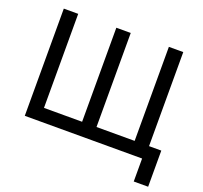

<svg xmlns="http://www.w3.org/2000/svg" viewBox="-142 -864 1244 1178"><g transform="rotate(20 480.0 -275.0)"><path d="M80 -700H174V-86H423V-700H517V-86H766V-700H860V-86H940V150H846V0H80Z"/></g></svg>

Font: PT Root UI Web Medium
Style: Regular
Weight: 500
Designer: Vitaly Kuzmin
Foundry: ParaType Ltd.
Version: Version 1.001W